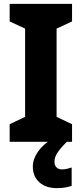

<svg xmlns="http://www.w3.org/2000/svg" viewBox="-20 -734 423 994"><path d="M353 0H30V-91L110 -129V-586L30 -623V-714H353V-623L273 -586V-129L353 -91ZM262 103Q262 122 272.5 132.5Q283 143 301 143Q315 143 328.5 139.5Q342 136 351 133V228Q337 233 318.5 236.5Q300 240 275 240Q217 240 183.5 209.5Q150 179 150 129Q150 90 176 52Q202 14 254 -18L326 0Q293 33 277.5 56.5Q262 80 262 103Z"/></svg>

Font: Noto Sans Malayalam SemiCondensed ExtraBold
Style: Regular
Weight: 800
Width: 4
Designer: Jelle Bosma - Monotype Design Team
Foundry: Monotype Imaging Inc.
Version: Version 2.104; ttfautohint (v1.8.4.7-5d5b)